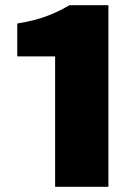

<svg xmlns="http://www.w3.org/2000/svg" viewBox="-20 -715 536 735"><path d="M191 -499H46V-625Q108 -635 154 -651.5Q200 -668 246 -695H395V0H191Z"/></svg>

Font: Nebula Sans Black
Style: Regular
Weight: 900
Designer: Paul D. Hunt for Adobe (as Source Sans)
Foundry: Nebula Entertainment & Broadcasting LLC
Version: Version 1.010